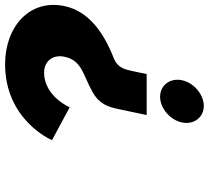

<svg xmlns="http://www.w3.org/2000/svg" viewBox="-54 -786 840 773"><g transform="rotate(-90 366.5 -400.0)"><path d="M259.5 -88C249.4 -40 280 0 326 0C372 0 419.4 -40 429.5 -88C439.6 -136 409 -176 363 -176C317 -176 269.6 -136 259.5 -88ZM320.5 -540C340.6 -583 388.2 -643 460.2 -643C505.2 -643 534.1 -609 524 -561C509 -490 451.4 -487 382.2 -448C331.1 -419 321.5 -383 312.3 -339L289.4 -230H454.4L466.1 -286C473.1 -319 480 -347 517.1 -362C621.7 -403 707.4 -463 728 -561C757.6 -702 644.2 -800 494.2 -800C271.2 -800 189.5 -616 188.5 -611Z"/></g></svg>

Font: Hussar
Style: BdOblTwo
Weight: 700
Foundry: Cannot Into Space Fonts
Version: Version 2.00